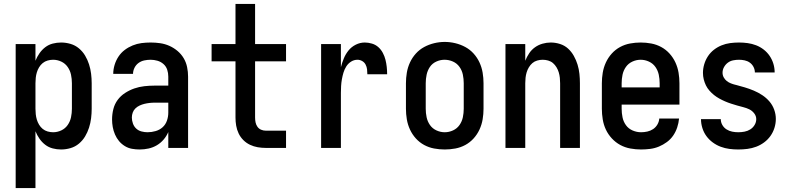

<svg xmlns="http://www.w3.org/2000/svg" viewBox="-20 -755 4040 980"><path d="M60 205V-530H161V-445Q169 -465 181.5 -483Q194 -501 211 -514Q228 -527 249 -532.5Q270 -538 292 -538Q316 -538 340 -531Q364 -524 383 -508Q402 -492 414.5 -471Q427 -450 434.5 -426.5Q442 -403 445 -378.5Q448 -354 448 -330V-200Q448 -176 445 -151.5Q442 -127 434.5 -103.5Q427 -80 414.5 -59Q402 -38 383 -22Q364 -6 340 1Q316 8 292 8Q270 8 249 2.5Q228 -3 211 -16Q194 -29 181.5 -47Q169 -65 161 -85V205ZM251 -80Q273 -80 293 -89.5Q313 -99 325.5 -117Q338 -135 342.5 -156.5Q347 -178 347 -200V-330Q347 -352 342.5 -373.5Q338 -395 325.5 -413Q313 -431 293 -440.5Q273 -450 251 -450Q237 -450 223 -446Q209 -442 198 -433Q187 -424 179.5 -411.5Q172 -399 168 -385.5Q164 -372 162.5 -358Q161 -344 161 -330V-200Q161 -186 162.5 -172Q164 -158 168 -144.5Q172 -131 179.5 -118.5Q187 -106 198 -97Q209 -88 223 -84Q237 -80 251 -80Z M693 8Q673 8 653.5 4.5Q634 1 617 -9.5Q600 -20 587.5 -35Q575 -50 567 -68.5Q559 -87 555.5 -106.5Q552 -126 552 -145Q552 -172 558.5 -198Q565 -224 580.5 -245Q596 -266 618.5 -280.5Q641 -295 665.5 -303.5Q690 -312 716.5 -315Q743 -318 769 -318H839V-364Q839 -382 833.5 -399Q828 -416 814.5 -428Q801 -440 783.5 -445Q766 -450 749 -450Q732 -450 716 -446.5Q700 -443 687 -433.5Q674 -424 666.5 -409Q659 -394 659 -378Q659 -378 659 -378Q659 -378 659 -378H558Q558 -378 558 -378Q558 -378 558 -378Q558 -401 565 -424Q572 -447 585 -466.5Q598 -486 616.5 -500Q635 -514 657 -523Q679 -532 702 -535Q725 -538 749 -538Q773 -538 797.5 -534.5Q822 -531 844.5 -521Q867 -511 886 -495Q905 -479 917.5 -458Q930 -437 935 -412.5Q940 -388 940 -364V0H839V-81Q830 -60 815 -42.5Q800 -25 780.5 -13.5Q761 -2 738.5 3Q716 8 693 8ZM733 -80Q754 -80 774.5 -86Q795 -92 810 -105.5Q825 -119 832 -139Q839 -159 839 -180V-231H769Q756 -231 743 -229.5Q730 -228 717.5 -225Q705 -222 693 -216.5Q681 -211 671.5 -202Q662 -193 657.5 -180.5Q653 -168 653 -155Q653 -140 658.5 -124.5Q664 -109 675.5 -98.5Q687 -88 702.5 -84Q718 -80 733 -80Z M1337 0Q1316 0 1295.5 -3.5Q1275 -7 1256 -16Q1237 -25 1222 -40Q1207 -55 1198 -74Q1189 -93 1185.5 -113.5Q1182 -134 1182 -155V-442H1060V-530H1182V-735H1282V-530H1440V-442H1282V-155Q1282 -142 1284.5 -130Q1287 -118 1294 -108Q1301 -98 1312.5 -93Q1324 -88 1337 -88H1440V0Z M1619 0V-530H1720V-412Q1726 -435 1735 -457Q1744 -479 1759 -497.5Q1774 -516 1796 -527Q1818 -538 1842 -538Q1860 -538 1878.5 -532.5Q1897 -527 1911 -514.5Q1925 -502 1934 -485Q1943 -468 1947.5 -450Q1952 -432 1954 -413.5Q1956 -395 1956 -376H1855Q1855 -389 1853.5 -401.5Q1852 -414 1846 -425.5Q1840 -437 1828.5 -443.5Q1817 -450 1805 -450Q1787 -450 1772 -440.5Q1757 -431 1747.5 -416Q1738 -401 1733 -384Q1728 -367 1725 -350Q1722 -333 1721 -315.5Q1720 -298 1720 -281V0Z M2250 8Q2223 8 2196 3Q2169 -2 2145 -15Q2121 -28 2102.5 -48.5Q2084 -69 2072.5 -94Q2061 -119 2056.5 -146Q2052 -173 2052 -200V-330Q2052 -357 2056.5 -384Q2061 -411 2072.5 -436Q2084 -461 2102.5 -481.5Q2121 -502 2145 -515Q2169 -528 2196 -534.5Q2223 -541 2250 -541Q2277 -541 2304 -534.5Q2331 -528 2355 -515Q2379 -502 2397.5 -481.5Q2416 -461 2427.5 -436Q2439 -411 2443.5 -384Q2448 -357 2448 -330V-200Q2448 -173 2443.5 -146Q2439 -119 2427.5 -94Q2416 -69 2397.5 -48.5Q2379 -28 2355 -15Q2331 -2 2304 3Q2277 8 2250 8ZM2250 -80Q2272 -80 2292.5 -89.5Q2313 -99 2325.5 -117Q2338 -135 2342.5 -156.5Q2347 -178 2347 -200V-330Q2347 -352 2342.5 -374Q2338 -396 2325 -414Q2312 -432 2291.5 -441Q2271 -450 2249 -450Q2227 -450 2206.5 -440.5Q2186 -431 2174 -413Q2162 -395 2157.5 -373.5Q2153 -352 2153 -330V-200Q2153 -178 2157.5 -156.5Q2162 -135 2174.5 -117Q2187 -99 2207.5 -89.5Q2228 -80 2250 -80Z M2560 0V-530H2661V-445Q2669 -465 2681 -483Q2693 -501 2710.5 -513.5Q2728 -526 2749 -532Q2770 -538 2791 -538Q2815 -538 2838.5 -530.5Q2862 -523 2879.5 -507Q2897 -491 2909 -469.5Q2921 -448 2928 -425Q2935 -402 2937.5 -378Q2940 -354 2940 -330V0H2839V-330Q2839 -344 2837.5 -358Q2836 -372 2832 -385.5Q2828 -399 2820.5 -411.5Q2813 -424 2802.5 -433Q2792 -442 2778 -446Q2764 -450 2750 -450Q2736 -450 2722 -446Q2708 -442 2697.5 -433Q2687 -424 2679.5 -411.5Q2672 -399 2668 -385.5Q2664 -372 2662.5 -358Q2661 -344 2661 -330V0Z M3252 8Q3225 8 3197.5 3Q3170 -2 3146 -15Q3122 -28 3103 -48.5Q3084 -69 3072.5 -93.5Q3061 -118 3056.5 -145.5Q3052 -173 3052 -200V-330Q3052 -357 3056.5 -384Q3061 -411 3072.5 -436Q3084 -461 3102.5 -481.5Q3121 -502 3145 -515Q3169 -528 3196 -533Q3223 -538 3250 -538Q3277 -538 3304 -533Q3331 -528 3355 -515Q3379 -502 3397.5 -481.5Q3416 -461 3427.5 -436Q3439 -411 3443.5 -384Q3448 -357 3448 -330V-221H3153V-200Q3153 -178 3157.5 -156Q3162 -134 3175 -116Q3188 -98 3209 -89Q3230 -80 3252 -80Q3268 -80 3284 -83.5Q3300 -87 3313.5 -96Q3327 -105 3335.5 -119.5Q3344 -134 3345 -150H3446Q3444 -127 3436.5 -104.5Q3429 -82 3416 -63Q3403 -44 3384 -30Q3365 -16 3343.5 -7Q3322 2 3298.5 5Q3275 8 3252 8ZM3153 -309H3347V-330Q3347 -352 3342.5 -373.5Q3338 -395 3325.5 -413Q3313 -431 3292.5 -440.5Q3272 -450 3250 -450Q3228 -450 3207.5 -440.5Q3187 -431 3174.5 -413Q3162 -395 3157.5 -373.5Q3153 -352 3153 -330Z M3748 8Q3725 8 3702.5 5Q3680 2 3658.5 -6Q3637 -14 3618 -28Q3599 -42 3585.5 -60.5Q3572 -79 3565 -101.5Q3558 -124 3558 -147H3659Q3659 -131 3667 -117Q3675 -103 3688.5 -94.5Q3702 -86 3717.5 -83Q3733 -80 3748 -80Q3764 -80 3780 -83Q3796 -86 3809.5 -94.5Q3823 -103 3831.5 -117Q3840 -131 3840 -147Q3840 -163 3829.5 -176.5Q3819 -190 3804.5 -197Q3790 -204 3774 -208Q3758 -212 3742.5 -216.5Q3727 -221 3711.5 -226Q3696 -231 3681 -237.5Q3666 -244 3651.5 -252Q3637 -260 3624.5 -270Q3612 -280 3601 -292.5Q3590 -305 3583 -319.5Q3576 -334 3572 -350Q3568 -366 3568 -383Q3568 -405 3574.5 -427Q3581 -449 3593.5 -468Q3606 -487 3624 -501Q3642 -515 3663 -523.5Q3684 -532 3706.5 -535Q3729 -538 3752 -538Q3774 -538 3796 -535Q3818 -532 3839 -524Q3860 -516 3878 -502Q3896 -488 3908.5 -469.5Q3921 -451 3927.5 -429.5Q3934 -408 3934 -385H3833Q3833 -400 3826 -413.5Q3819 -427 3807 -435.5Q3795 -444 3780.5 -447Q3766 -450 3752 -450Q3737 -450 3722 -447Q3707 -444 3695 -435Q3683 -426 3675.5 -412.5Q3668 -399 3668 -384Q3668 -371 3674 -360Q3680 -349 3689.5 -341.5Q3699 -334 3710.5 -329.5Q3722 -325 3734 -322H3735Q3758 -316 3781.5 -309Q3805 -302 3827.5 -292.5Q3850 -283 3870.5 -269.5Q3891 -256 3907 -237.5Q3923 -219 3931.5 -195.5Q3940 -172 3940 -148Q3940 -125 3933 -102.5Q3926 -80 3912.5 -61Q3899 -42 3880 -28Q3861 -14 3839.5 -6Q3818 2 3795 5Q3772 8 3748 8Z"/></svg>

Font: iosevka_custom_sans_ss08 SmBd
Style: Regular
Weight: 600
Designer: Belleve Invis
Foundry: Belleve Invis
Version: Version 10.3.0; ttfautohint (v1.8.3)